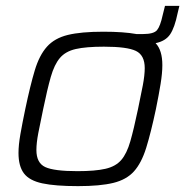

<svg xmlns="http://www.w3.org/2000/svg" viewBox="-20 -626 631 654"><path d="M246 8Q168 8 124 -1.5Q80 -11 61.5 -35.5Q43 -60 43 -105Q43 -132 49.5 -169Q56 -206 66 -254Q83 -335 98.5 -386.5Q114 -438 140 -467Q166 -496 211 -507Q256 -518 332 -518Q367 -518 395 -516Q423 -514 445 -510H467Q504 -510 515 -523.5Q526 -537 534 -574L542 -606H591L585 -581Q575 -532 559.5 -509Q544 -486 510 -479Q533 -455 533 -404Q533 -377 527 -340Q521 -303 511 -254Q494 -174 478 -122.5Q462 -71 436.5 -42.5Q411 -14 366 -3Q321 8 246 8ZM244 -43Q304 -43 339 -51Q374 -59 393 -81Q412 -103 424 -145Q436 -187 450 -254Q460 -301 466.5 -335.5Q473 -370 473 -394Q473 -438 443 -452.5Q413 -467 334 -467Q273 -467 238 -459Q203 -451 184 -428.5Q165 -406 153 -364Q141 -322 127 -254Q117 -207 110.5 -173Q104 -139 104 -115Q104 -71 134 -57Q164 -43 244 -43Z"/></svg>

Font: Saira Light
Style: Italic
Weight: 300
Italic angle: -12°
Designer: Hector Gatti with collaboration of the Omnibus-Type team
Foundry: Omnibus-Type
Version: Version 1.100; ttfautohint (v1.8.3)